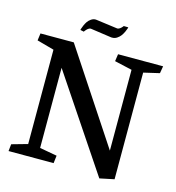

<svg xmlns="http://www.w3.org/2000/svg" viewBox="-112 -846 878 957"><g transform="rotate(15 326.5 -367.5)"><path d="M204.6 -675.8Q205.6 -678.7 206.8 -683.3Q208 -688 213.1 -700Q218.3 -711.9 224.6 -721.2Q231 -730.5 241.7 -738Q252.4 -745.6 264.2 -745.6Q268.6 -745.6 270.5 -745.1L379.4 -730.5H381.3Q387.2 -730.5 394 -735.6Q400.9 -740.7 404.8 -745.6L408.7 -750.5L432.1 -750Q431.2 -747.1 429.9 -742.2Q428.7 -737.3 423.1 -725.3Q417.5 -713.4 410.6 -704.1Q403.8 -694.8 392.6 -687.3Q381.3 -679.7 368.7 -679.7Q364.7 -679.7 362.8 -679.7L253.9 -695.3H252.4Q246.1 -695.3 239 -689.5Q231.9 -683.6 227.5 -677.7L223.1 -671.9ZM487.3 14.6 163.1 -469.2V-55.7L252.4 -39.6L247.6 0H15.1L19 -36.1L100.6 -59.1V-545.9L12.2 -570.3L17.1 -607.4H189L502.4 -132.8V-549.8L412.1 -570.3L417.5 -607.4H649.9L643.6 -570.3L562 -551.3V-1Z"/></g></svg>

Font: Neuton
Style: Regular
Weight: 400
Designer: Brian M Zick
Version: Version 1.3